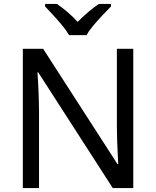

<svg xmlns="http://www.w3.org/2000/svg" viewBox="-20 -964 800 984"><path d="M663 0H558L176 -593H172Q174 -570 175.5 -538.5Q177 -507 178.5 -471.5Q180 -436 180 -399V0H97V-714H201L582 -123H586Q585 -139 583.5 -171Q582 -203 580.5 -241Q579 -279 579 -311V-714H663ZM334 -784Q321 -807 299 -833.5Q277 -860 253 -886Q229 -912 211 -931V-944H271Q297 -927 325 -903Q353 -879 378 -852Q405 -879 433 -903Q461 -927 487 -944H549V-931Q530 -912 505.5 -886Q481 -860 458.5 -833.5Q436 -807 424 -784Z"/></svg>

Font: Noto Sans Sinhala
Style: Regular
Weight: 400
Designer: Jelle Bosma - Monotype Design Team
Foundry: Monotype Imaging Inc.
Version: Version 2.006